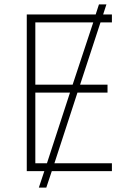

<svg xmlns="http://www.w3.org/2000/svg" viewBox="-20 -780 591 875"><path d="M490 0H216L191 75H157L182 0H102V-714H416L431 -760H465L450 -714H490V-678H438L345 -394H470V-358H333L228 -36H490ZM141 -394H311L405 -678H141ZM141 -36H194L299 -358H141Z"/></svg>

Font: Noto Sans ExtraLight
Style: Regular
Weight: 200
Designer: Monotype Design Team
Foundry: Monotype Imaging Inc.
Version: Version 2.007